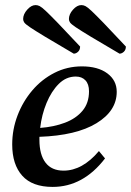

<svg xmlns="http://www.w3.org/2000/svg" viewBox="-20 -723 515 755"><path d="M187 12Q107 12 67.5 -32Q28 -76 28 -155Q28 -214 49 -269Q70 -324 107 -367.5Q144 -411 194 -436.5Q244 -462 302 -462Q365 -462 402 -434.5Q439 -407 439 -362Q439 -287 359.5 -238.5Q280 -190 135 -185Q135 -179 135 -173Q135 -115 159 -83.5Q183 -52 230 -52Q304 -52 369 -129L393 -100Q307 12 187 12ZM278 -422Q240 -422 211 -393Q182 -364 163 -318Q144 -272 138 -220Q192 -224 235.5 -240.5Q279 -257 304.5 -287.5Q330 -318 330 -364Q330 -392 316 -407Q302 -422 278 -422ZM270 -512Q198 -554 157.5 -578.5Q117 -603 98.5 -615.5Q80 -628 75.5 -634.5Q71 -641 71 -648Q71 -667 87 -685Q103 -703 120 -703Q128 -703 136 -699Q144 -695 160 -680Q176 -665 208 -632Q240 -599 295 -540Q295 -527 287 -519.5Q279 -512 270 -512ZM450 -512Q378 -554 337.5 -578.5Q297 -603 278.5 -615.5Q260 -628 255.5 -634.5Q251 -641 251 -648Q251 -667 267 -685Q283 -703 300 -703Q308 -703 316 -699Q324 -695 340 -680Q356 -665 388 -632Q420 -599 475 -540Q475 -527 467 -519.5Q459 -512 450 -512Z"/></svg>

Font: Petrona SemiBold
Style: Italic
Weight: 600
Italic angle: -9°
Designer: Ringo R. Seeber
Foundry: Ringo R. Seeber
Version: Version 2.001; ttfautohint (v1.8.3)